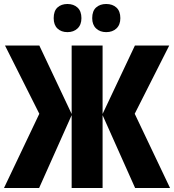

<svg xmlns="http://www.w3.org/2000/svg" viewBox="-28 -942 874 962"><path d="M169 -372 -3 -714H169L331 -371V-714H486V-371L648 -714H820L647 -372L824 0H649L486 -365V0H331V-365L168 0H-8ZM241 -851Q241 -887 260 -904.5Q279 -922 310 -922Q341 -922 360.5 -904Q380 -886 380 -851Q380 -818 360.5 -799.5Q341 -781 310 -781Q279 -781 260 -799Q241 -817 241 -851ZM434 -851Q434 -887 453.5 -904.5Q473 -922 504 -922Q536 -922 555.5 -904Q575 -886 575 -851Q575 -818 555.5 -799.5Q536 -781 504 -781Q473 -781 453.5 -799.5Q434 -818 434 -851Z"/></svg>

Font: Noto Sans Display Condensed ExtraBold
Style: Regular
Weight: 800
Width: 3
Designer: Monotype Design Team
Foundry: Monotype Imaging Inc.
Version: Version 2.003